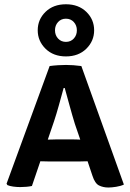

<svg xmlns="http://www.w3.org/2000/svg" viewBox="-20 -850 596 878"><path d="M209 -111.5Q202 -111.5 188.5 -112Q175 -112.5 164.5 -112.5L126 0.5Q114.5 3 100.8 4.2Q87 5.5 72.5 5.5Q56 5.5 40.2 3.2Q24.5 1 14 -3.5L10 -10L207 -548Q225.5 -550.5 245.8 -551.8Q266 -553 282 -553Q297 -553 315.2 -551.8Q333.5 -550.5 352 -548L546.5 -6Q532 1 511.2 4.2Q490.5 7.5 475.5 7.5Q452 7.5 433 -1.8Q414 -11 402.5 -47L380.5 -112.5Q370.5 -112.5 357.5 -112Q344.5 -111.5 337.5 -111.5ZM227 -295 198.5 -211.5Q208 -211.5 219.2 -212Q230.5 -212.5 237 -212.5H312.5Q319 -212.5 328.8 -212.2Q338.5 -212 347 -211.5L322.5 -283Q311.5 -318.5 298.8 -364.8Q286 -411 276 -447.5H271Q261.5 -412.5 249.5 -369.5Q237.5 -326.5 227 -295ZM152.5 -711.5Q152.5 -761 188.2 -795.8Q224 -830.5 281.5 -830.5Q339 -830.5 374.8 -795.8Q410.5 -761 410.5 -711.5Q410.5 -662.5 374.8 -627.2Q339 -592 281.5 -592Q224 -592 188.2 -627.2Q152.5 -662.5 152.5 -711.5ZM231.5 -711.5Q231.5 -689 245.5 -673.8Q259.5 -658.5 281.5 -658.5Q303.5 -658.5 317.5 -673.8Q331.5 -689 331.5 -711.5Q331.5 -734 317.5 -749.2Q303.5 -764.5 281.5 -764.5Q259.5 -764.5 245.5 -749.2Q231.5 -734 231.5 -711.5Z"/></svg>

Font: Signika Negative SC SemiBold
Style: Regular
Weight: 600
Designer: Anna Giedryś
Foundry: Anna Giedryś
Version: Version 2.000; ttfautohint (v1.8.3) -l 8 -r 50 -G 200 -x 9 -